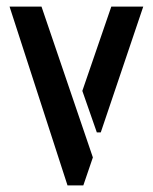

<svg xmlns="http://www.w3.org/2000/svg" viewBox="-20 -563 464 583"><path d="M185 0 9 -543H106L262 -85L233 0ZM274 -161 230 -287 318 -543H415L286 -161Z"/></svg>

Font: Stick No Bills ExtraLight Medium
Style: Regular
Weight: 500
Version: Version 2.000